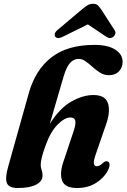

<svg xmlns="http://www.w3.org/2000/svg" viewBox="-20 -956 651 988"><path d="M214.5 -207Q201 -170.5 195.2 -146.8Q189.5 -123 189.5 -108Q189.5 -93 194.2 -80.8Q199 -68.5 199 -52.5Q199 -23 165.8 -5.8Q132.5 11.5 72.5 11.5Q24.5 11.5 15 -15Q5.5 -41.5 22.5 -100L128 -476Q161 -595 243.5 -660Q326 -725 466 -725Q535 -725 573 -700.8Q611 -676.5 611 -637.5Q611 -609 592.2 -589Q573.5 -569 540.5 -569Q516 -569 495.5 -581.8Q475 -594.5 456.8 -611Q438.5 -627.5 420.8 -640.2Q403 -653 384.5 -653Q359.5 -653 340.8 -632.5Q322 -612 307 -561.5L236 -318Q287 -399.5 346.8 -433.2Q406.5 -467 460.5 -467Q523 -467 536 -423.2Q549 -379.5 524.5 -312L472.5 -161.5Q461 -128 463.2 -114.2Q465.5 -100.5 478 -100.5Q485.5 -100.5 493 -104.5Q500.5 -108.5 512 -119.5Q525 -130 534.5 -125Q542.5 -122 543.8 -110.2Q545 -98.5 535.5 -79.5Q514 -39 472.8 -13.8Q431.5 11.5 376.5 11.5Q314 11.5 299.8 -26.2Q285.5 -64 307 -126L358.5 -280Q371 -317 367.5 -334.2Q364 -351.5 342 -351.5Q312.5 -351.5 276 -314.5Q239.5 -277.5 214.5 -207ZM307.5 -769Q277 -753 265 -766.5Q260 -772.5 262 -782.2Q264 -792 277.5 -803L399 -905.5Q416 -919.5 429 -928Q442 -936.5 459 -936.5Q475.5 -936.5 484 -928Q492.5 -919.5 502 -905.5L569.5 -801Q576.5 -790.5 573 -781Q569.5 -771.5 562.5 -766Q544.5 -753.5 524 -769L432 -830.5Z"/></svg>

Font: Fraunces 72pt S050
Style: Bold Italic
Weight: 700
Italic angle: -16°
Version: Version 1.000; ttfautohint (v1.8.3)